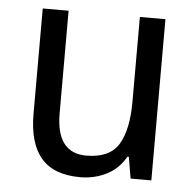

<svg xmlns="http://www.w3.org/2000/svg" viewBox="-44 -581 648 636"><g transform="rotate(5 279.5 -263.0)"><path d="M481 -536V0H412L400 -71H395Q372 -30 332 -10Q292 10 245 10Q157 10 115 -39Q73 -88 73 -186V-536H159V-195Q159 -63 259 -63Q336 -63 366 -111.5Q396 -160 396 -255V-536Z"/></g></svg>

Font: Noto Sans Gujarati SemiCondensed
Style: Regular
Weight: 400
Width: 4
Designer: Jelle Bosma - Monotype Design Team, Universal Thirst
Foundry: Monotype Imaging Inc.
Version: Version 2.106; ttfautohint (v1.8.4.7-5d5b)